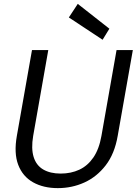

<svg xmlns="http://www.w3.org/2000/svg" viewBox="-20 -958 705 990"><path d="M278 12Q204 12 150.5 -18Q97 -48 74 -108Q51 -168 67 -258L145 -700H229L151 -257Q140 -192 153.5 -148.5Q167 -105 203 -84Q239 -63 293 -63Q346 -63 389 -83Q432 -103 461.5 -146Q491 -189 503 -257L581 -700H665L587 -258Q571 -165 525 -105.5Q479 -46 415 -17Q351 12 278 12ZM509 -753 335 -868 381 -938 544 -810Z"/></svg>

Font: DM Sans 11pt
Style: Italic
Weight: 400
Italic angle: -10°
Version: Version 4.004;gftools[0.9.30]